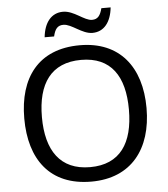

<svg xmlns="http://www.w3.org/2000/svg" viewBox="-60 -967 902 1031"><g transform="rotate(-5 390.5 -451.5)"><path d="M208 -784H259C268 -823 282 -842 314 -842C358 -842 410 -785 466 -785C529 -785 567 -835 575 -913H525C515 -874 501 -855 470 -855C428 -855 377 -912 318 -912C255 -912 216 -863 208 -784ZM720 -358C720 -580 606 -725 392 -725C168 -725 61 -578 61 -359C61 -138 168 10 391 10C606 10 720 -137 720 -358ZM156 -358C156 -538 230 -646 392 -646C553 -646 625 -538 625 -358C625 -178 553 -68 391 -68C230 -68 156 -178 156 -358Z"/></g></svg>

Font: Noto Sans Newa
Style: Regular
Weight: 400
Designer: Monotype Design Team
Foundry: Monotype Imaging Inc.
Version: Version 2.007